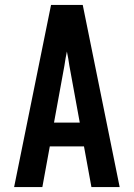

<svg xmlns="http://www.w3.org/2000/svg" viewBox="-20 -755 540 775"><path d="M37 0 186 -735H314L463 0H349L319 -164H181L151 0ZM198 -260H302L260 -490Q258 -504 255.5 -518.5Q253 -533 250 -547Q247 -533 244.5 -518.5Q242 -504 240 -490Z"/></svg>

Font: Iosevka SS04
Style: Bold
Weight: 700
Monospace: yes
Designer: Belleve Invis
Foundry: Belleve Invis
Version: Version 19.0.0; ttfautohint (v1.8.4)